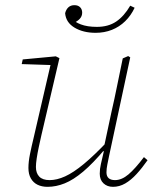

<svg xmlns="http://www.w3.org/2000/svg" viewBox="-20 -712 602 743"><path d="M164 11Q142 11 125.5 3Q109 -5 99.5 -21.5Q90 -38 90 -62Q90 -86 96 -115.5Q102 -145 110 -178L179 -476L186 -460L64 -464L68 -482L196 -494L210 -487L140 -188Q135 -166 130 -142.5Q125 -119 122 -99Q119 -79 119 -66Q119 -42 132 -28.5Q145 -15 172 -15Q200 -15 232 -29.5Q264 -44 304.5 -77.5Q345 -111 398 -167L400 -136H387Q340 -80 302 -48Q264 -16 230.5 -2.5Q197 11 164 11ZM417 11Q395 11 380.5 -2.5Q366 -16 366 -40Q366 -58 370.5 -77.5Q375 -97 382 -127H379L411 -277Q423 -329 433.5 -381.5Q444 -434 455 -486L476 -495L484 -490L402 -108Q399 -93 395.5 -76Q392 -59 392 -45Q392 -30 400.5 -22.5Q409 -15 425 -15Q451 -15 477 -37Q503 -59 537 -104L551 -92Q530 -62 508.5 -38.5Q487 -15 464.5 -2Q442 11 417 11ZM350 -585Q302 -585 268.5 -605Q235 -625 232 -661Q236 -676 245 -684Q254 -692 268 -692Q282 -692 290 -684Q298 -676 298 -663Q298 -649 288.5 -639Q279 -629 263 -622L256 -642Q268 -627 293 -617.5Q318 -608 355 -608Q399 -608 429.5 -628.5Q460 -649 484 -690L501 -682Q487 -652 464.5 -630Q442 -608 413 -596.5Q384 -585 350 -585Z"/></svg>

Font: Source Serif 4 ExtraLight
Style: Italic
Weight: 250
Italic angle: -12°
Designer: Frank Grießhammer
Foundry: Adobe Systems Incorporated
Version: Version 4.004;hotconv 1.0.116;makeotfexe 2.5.65601